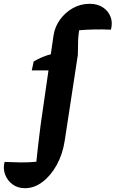

<svg xmlns="http://www.w3.org/2000/svg" viewBox="-147 -783 607 1009"><path d="M-16 206Q-54 206 -81 186Q-108 166 -120 134.5Q-132 103 -123 68Q-81 70 -39 70.5Q3 71 44 67Q49 17 53 -15.5Q57 -48 60 -73.5Q63 -99 67 -130L134 -595Q141 -642 168 -679.5Q195 -717 235.5 -740Q276 -763 324 -763Q364 -763 392.5 -745Q421 -727 433.5 -696Q446 -665 436 -627Q350 -631 269 -624Q267 -612 265.5 -599Q264 -586 263.5 -571Q263 -556 263 -537Q263 -518 262 -494L193 -43Q182 28 151 84Q120 140 76.5 173Q33 206 -16 206ZM177 -413H20L30 -460Q52 -473 75.5 -483Q99 -493 125 -499H192Z"/></svg>

Font: Piazzolla Thin Black
Style: Italic
Weight: 900
Italic angle: -11.3°
Version: Version 2.005